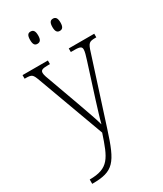

<svg xmlns="http://www.w3.org/2000/svg" viewBox="-238 -827 982 1155"><g transform="rotate(-30 253.0 -249.5)"><path d="M336 -654C353 -654 364 -664 364 -696C364 -729 353 -739 336 -739C319 -739 308 -729 308 -696C308 -664 319 -654 336 -654ZM180 -654C198 -654 209 -664 209 -696C209 -729 198 -739 180 -739C163 -739 153 -729 153 -696C153 -664 163 -654 180 -654ZM44 210V240H47C193 240 224 198 287 1L431 -447C449 -506 456 -511 502 -511H506V-536H329V-511H354C397 -511 404 -503 404 -485C404 -471 397 -447 388 -419L314 -187C296 -128 281 -82 271 -42C261 -82 234 -154 211 -220L142 -411C126 -453 119 -473 119 -486C119 -504 128 -511 170 -511H184V-536H8V-511H10C59 -511 63 -507 81 -458L250 3C200 153 177 210 44 210Z"/></g></svg>

Font: Noto Serif Bengali SemiCondensed ExtraLight
Style: Regular
Weight: 200
Width: 4
Designer: Juan Bruce, Universal Thirst, Indian Type Foundry and the Monotype Design Team.
Foundry: Monotype Imaging Inc.
Version: Version 2.003